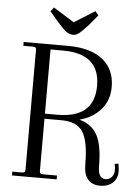

<svg xmlns="http://www.w3.org/2000/svg" viewBox="-56 -847 647 903"><g transform="rotate(5 267.5 -396.0)"><path d="M264 -684Q246 -684 231 -694.5Q216 -705 188 -737L147 -785L162 -804L260 -743L358 -804L373 -785L334 -738Q305 -706 291 -695Q277 -684 264 -684ZM528 -99Q532 -75 532 -62Q532 -28 509.5 -8Q487 12 450 12Q413 12 393 -11.5Q373 -35 373 -80Q373 -191 344.5 -235Q316 -279 244 -279H163V-32Q163 -18 177 -18H245V0H34V-18H81Q95 -18 95 -32V-600Q95 -612 81 -612H34V-630H244Q349 -630 407 -584.5Q465 -539 465 -455Q465 -393 428 -349.5Q391 -306 327 -289Q387 -273 412.5 -224.5Q438 -176 438 -80Q438 -21 473 -21Q491 -21 502.5 -34Q514 -47 514 -67Q514 -83 510 -96ZM222 -303Q396 -303 396 -455Q396 -606 222 -606H163V-303Z"/></g></svg>

Font: Arapey Thin
Style: Regular
Weight: 100
Designer: Eduardo Rodriguez Tunni
Foundry: Eduardo Rodriguez Tunni
Version: Version 4.000;hotconv 1.0.109;makeotfexe 2.5.65596